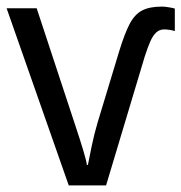

<svg xmlns="http://www.w3.org/2000/svg" viewBox="-20 -561 549 581"><path d="M469 -541Q477 -541 483.5 -540Q490 -539 496.5 -538Q503 -537 509 -535V-467Q503 -469 494 -470.5Q485 -472 477 -472Q463 -472 453 -463Q443 -454 435 -436Q427 -418 418 -390L301 0H188L0 -536H91L208 -181Q222 -139 231.5 -107.5Q241 -76 243 -62H246Q250 -83 257.5 -119Q265 -155 275 -189L341 -407Q357 -459 372 -488Q387 -517 409.5 -529Q432 -541 469 -541Z"/></svg>

Font: Noto Sans Display
Style: Regular
Weight: 400
Designer: Monotype Design Team
Foundry: Monotype Imaging Inc.
Version: Version 2.003